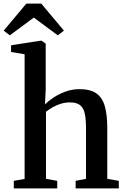

<svg xmlns="http://www.w3.org/2000/svg" viewBox="-48 -1045 694 1065"><path d="M88.5 -52.5V-744L13.5 -756.5V-794L175 -819H183L205.5 -803V-549.5L201.5 -465.5Q219.5 -484.5 249 -504Q278.5 -523.5 315.5 -537Q352.5 -550.5 392.5 -550.5Q453 -550.5 486.5 -527Q520 -503.5 533.5 -455.5Q547 -407.5 547 -333.5V-53L611 -42V0H371.5V-42L429 -53V-333Q429 -381.5 422.5 -413.5Q416 -445.5 396.8 -461.2Q377.5 -477 339.5 -477Q314.5 -477 290.5 -469.8Q266.5 -462.5 245.2 -450.5Q224 -438.5 207 -425V-53L269.5 -42V0H28.5V-42ZM6.5 -849 -27.5 -875 98 -1025H181L306.5 -875L272.5 -849L139.5 -947.5Z"/></svg>

Font: Merriweather 60pt SemiBold
Style: Regular
Weight: 600
Version: Version 2.100